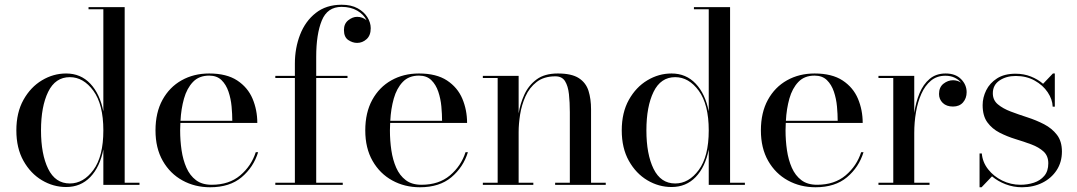

<svg xmlns="http://www.w3.org/2000/svg" viewBox="-20 -780 4545 810"><path d="M568.5 -9V0H416V-149.5Q401.5 -75.5 361 -33.2Q320.5 9 259 9Q205 9 157 -19.5Q109 -48 79 -101.5Q49 -155 49 -230Q49 -305 79 -358.8Q109 -412.5 157 -441.2Q205 -470 259 -470Q320.5 -470 361 -427Q401.5 -384 416 -310V-741H353.5V-750H506V-9ZM416 -230Q416 -339.5 374 -397Q332 -454.5 274.5 -454.5Q213.5 -454.5 183.2 -392.5Q153 -330.5 153 -230Q153 -129.5 183.2 -67.8Q213.5 -6 274.5 -6Q332 -6 374 -63Q416 -120 416 -230Z M1069 -138Q1049.5 -74.5 999.2 -32.2Q949 10 866.5 10Q802 10 749.8 -18.8Q697.5 -47.5 666.8 -101.2Q636 -155 636 -230Q636 -305 665.5 -358.8Q695 -412.5 746.2 -441.2Q797.5 -470 862.5 -470Q936 -470 980.8 -440.5Q1025.5 -411 1045.5 -363.5Q1065.5 -316 1065.5 -261.5H741Q740 -246 740 -230Q740 -187 746 -146.2Q752 -105.5 766.5 -72.5Q781 -39.5 806.8 -20Q832.5 -0.5 873 -0.5Q946.5 -0.5 993.5 -40.2Q1040.5 -80 1059 -138ZM862.5 -461Q819.5 -461 794 -434.2Q768.5 -407.5 756.2 -364Q744 -320.5 741.5 -270.5H960Q960 -298 957 -330.8Q954 -363.5 944 -393.2Q934 -423 914.5 -442Q895 -461 862.5 -461Z M1141.5 -9H1224V-451H1141.5V-460H1224V-511.5Q1224 -577 1246 -633.8Q1268 -690.5 1312 -725.2Q1356 -760 1421 -760Q1461.5 -760 1488.8 -745Q1516 -730 1530 -707.2Q1544 -684.5 1544 -661Q1544 -630.5 1526.5 -614.8Q1509 -599 1486.5 -599Q1467.5 -599 1449.2 -611.2Q1431 -623.5 1431 -653.5Q1431 -680 1449.2 -694.5Q1467.5 -709 1486.5 -709Q1509.5 -709 1526.5 -694.5Q1515 -718.5 1487.5 -734.8Q1460 -751 1421 -751Q1361 -751 1337.5 -693.2Q1314 -635.5 1314 -540V-460H1446V-451H1314V-9H1426V0H1141.5Z M1954 -138Q1934.5 -74.5 1884.2 -32.2Q1834 10 1751.5 10Q1687 10 1634.8 -18.8Q1582.5 -47.5 1551.8 -101.2Q1521 -155 1521 -230Q1521 -305 1550.5 -358.8Q1580 -412.5 1631.2 -441.2Q1682.5 -470 1747.5 -470Q1821 -470 1865.8 -440.5Q1910.5 -411 1930.5 -363.5Q1950.5 -316 1950.5 -261.5H1626Q1625 -246 1625 -230Q1625 -187 1631 -146.2Q1637 -105.5 1651.5 -72.5Q1666 -39.5 1691.8 -20Q1717.5 -0.5 1758 -0.5Q1831.5 -0.5 1878.5 -40.2Q1925.5 -80 1944 -138ZM1747.5 -461Q1704.5 -461 1679 -434.2Q1653.5 -407.5 1641.2 -364Q1629 -320.5 1626.5 -270.5H1845Q1845 -298 1842 -330.8Q1839 -363.5 1829 -393.2Q1819 -423 1799.5 -442Q1780 -461 1747.5 -461Z M2017 -9H2079.5V-451H2017V-460H2168V-301.5Q2174.5 -342.5 2192.2 -381.2Q2210 -420 2243.8 -445Q2277.5 -470 2333.5 -470Q2391.5 -470 2421.8 -450.5Q2452 -431 2462.8 -396.8Q2473.5 -362.5 2473.5 -319V-9H2535.5V0H2322V-9H2384V-306.5Q2384 -348.5 2380.2 -382.8Q2376.5 -417 2363.8 -437.5Q2351 -458 2323 -458Q2274.5 -458 2244 -434.2Q2213.5 -410.5 2197 -373.8Q2180.5 -337 2174.2 -296.8Q2168 -256.5 2168 -223.5V-9H2230V0H2017Z M3122.5 -9V0H2970V-149.5Q2955.5 -75.5 2915 -33.2Q2874.5 9 2813 9Q2759 9 2711 -19.5Q2663 -48 2633 -101.5Q2603 -155 2603 -230Q2603 -305 2633 -358.8Q2663 -412.5 2711 -441.2Q2759 -470 2813 -470Q2874.5 -470 2915 -427Q2955.5 -384 2970 -310V-741H2907.5V-750H3060V-9ZM2970 -230Q2970 -339.5 2928 -397Q2886 -454.5 2828.5 -454.5Q2767.5 -454.5 2737.2 -392.5Q2707 -330.5 2707 -230Q2707 -129.5 2737.2 -67.8Q2767.5 -6 2828.5 -6Q2886 -6 2928 -63Q2970 -120 2970 -230Z M3623 -138Q3603.5 -74.5 3553.2 -32.2Q3503 10 3420.5 10Q3356 10 3303.8 -18.8Q3251.5 -47.5 3220.8 -101.2Q3190 -155 3190 -230Q3190 -305 3219.5 -358.8Q3249 -412.5 3300.2 -441.2Q3351.5 -470 3416.5 -470Q3490 -470 3534.8 -440.5Q3579.5 -411 3599.5 -363.5Q3619.5 -316 3619.5 -261.5H3295Q3294 -246 3294 -230Q3294 -187 3300 -146.2Q3306 -105.5 3320.5 -72.5Q3335 -39.5 3360.8 -20Q3386.5 -0.5 3427 -0.5Q3500.5 -0.5 3547.5 -40.2Q3594.5 -80 3613 -138ZM3416.5 -461Q3373.5 -461 3348 -434.2Q3322.5 -407.5 3310.2 -364Q3298 -320.5 3295.5 -270.5H3514Q3514 -298 3511 -330.8Q3508 -363.5 3498 -393.2Q3488 -423 3468.5 -442Q3449 -461 3416.5 -461Z M3686 -9H3748.5V-451H3686V-460H3837V-303Q3843.5 -348.5 3859.2 -386.5Q3875 -424.5 3902 -447.2Q3929 -470 3969.5 -470Q4011 -470 4034.5 -446.2Q4058 -422.5 4058 -391Q4058 -365.5 4042.8 -348Q4027.5 -330.5 4000.5 -330.5Q3973 -330.5 3957.2 -345.8Q3941.5 -361 3941.5 -383.5Q3941.5 -412 3960.2 -426.8Q3979 -441.5 4000.5 -441.5Q4019.5 -441.5 4034.5 -431.5Q4024 -444.5 4007 -452.5Q3990 -460.5 3968.5 -460.5Q3932.5 -460.5 3907.5 -439.8Q3882.5 -419 3867 -384.2Q3851.5 -349.5 3844.2 -306.5Q3837 -263.5 3837 -219.5V-9H3901.5V0H3686Z M4121 10H4112.5V-132.5H4122Q4125 -96 4148.5 -66Q4172 -36 4208.2 -18.2Q4244.5 -0.5 4285 -0.5Q4314.5 -0.5 4341.5 -9.2Q4368.5 -18 4385.5 -38Q4402.5 -58 4402.5 -91Q4402.5 -122.5 4382.5 -140.8Q4362.5 -159 4331 -170.8Q4299.5 -182.5 4264.2 -193.2Q4229 -204 4197.2 -220.2Q4165.5 -236.5 4145.5 -263.8Q4125.5 -291 4125.5 -336.5Q4125.5 -368.5 4140.5 -399Q4155.5 -429.5 4186.2 -449.2Q4217 -469 4264 -469Q4299.5 -469 4329 -457.2Q4358.5 -445.5 4380.5 -426.5L4422 -470H4430V-330H4421Q4420 -361 4399.8 -391Q4379.5 -421 4344.8 -440.2Q4310 -459.5 4265 -459.5Q4225 -459.5 4196.8 -440.5Q4168.5 -421.5 4168.5 -386.5Q4168.5 -357.5 4189.8 -339.8Q4211 -322 4244 -309.5Q4277 -297 4314.2 -285Q4351.5 -273 4384.8 -255.8Q4418 -238.5 4439 -211.2Q4460 -184 4460 -140.5Q4460 -96 4437.8 -62Q4415.5 -28 4377.5 -9Q4339.5 10 4291.5 10Q4255.5 10 4222.8 -2.5Q4190 -15 4165 -36Z"/></svg>

Font: Bodoni* 24pt
Style: Regular
Weight: 400
Version: Version 2.3